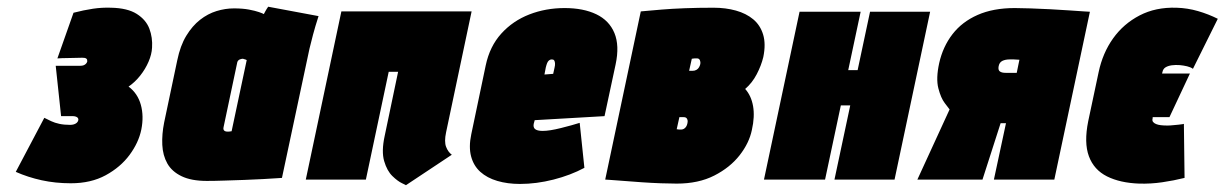

<svg xmlns="http://www.w3.org/2000/svg" viewBox="-20 -535 3648 572"><path d="M151 -361Q166 -362 178.5 -362Q191 -362 202.5 -362.5Q214 -363 225 -363Q229 -363 232 -362.5Q235 -362 237 -360.5Q239 -359 239.5 -357Q240 -355 240 -352Q239 -348 236 -345Q233 -342 229 -340.5Q225 -339 219 -339H146L162 -189H197Q201 -189 204.5 -188Q208 -187 210 -185.5Q212 -184 213 -181.5Q214 -179 213 -176Q212 -172 208.5 -169Q205 -166 200 -164.5Q195 -163 189 -163Q171 -163 157 -166Q143 -169 132.5 -174Q122 -179 112 -184L27 -23Q63 -7 104 2Q145 11 191 11Q251 11 295 -13Q339 -37 366 -73.5Q393 -110 401 -149Q409 -189 399.5 -223Q390 -257 363 -277Q382 -290 397.5 -309.5Q413 -329 422.5 -351Q432 -373 433 -393Q435 -423 425 -449.5Q415 -476 387.5 -493.5Q360 -511 311 -512Q284 -513 257 -509Q230 -505 199 -497Z M929 -487 779 -515Q774 -508 770 -500.5Q766 -493 766 -493Q763 -495 751.5 -499Q740 -503 721.5 -506.5Q703 -510 677 -510Q651 -510 625 -502Q599 -494 576 -476Q553 -458 535 -428.5Q517 -399 508 -355L469 -170Q462 -135 463.5 -103.5Q465 -72 478.5 -48Q492 -24 521 -10Q550 4 596 4Q619 4 648.5 3Q678 2 708 1Q738 0 763.5 -1.5Q789 -3 804.5 -4Q820 -5 820 -5L902 -390Q906 -407 912.5 -431.5Q919 -456 929 -487ZM646 -156 687 -350Q688 -353 690 -355Q692 -357 694.5 -358Q697 -359 699.5 -359.5Q702 -360 703 -360Q704 -360 705.5 -359.5Q707 -359 708.5 -358.5Q710 -358 712 -357.5Q714 -357 715 -356L670 -144Q668 -144 666 -143.5Q664 -143 662.5 -143Q661 -143 659.5 -143Q658 -143 656 -143Q653 -143 650 -144.5Q647 -146 646 -149Q645 -152 646 -156Z M1309 -141 1385 -501H997L891 0H1070L1138 -321H1166L1126 -130Q1116 -84 1124.5 -55Q1133 -26 1149 -10.5Q1165 5 1178 11Q1191 17 1189 17L1326 -74Q1315 -82 1309 -97.5Q1303 -113 1309 -141Z M1570 -166 1573 -177 1781 -189 1814 -343Q1826 -399 1810.5 -436.5Q1795 -474 1756.5 -492.5Q1718 -511 1662 -511Q1606 -511 1557 -492Q1508 -473 1473.5 -435Q1439 -397 1427 -340L1384 -135Q1376 -97 1383.5 -69Q1391 -41 1411 -23Q1431 -5 1461.5 4Q1492 13 1529 13Q1578 13 1629 0Q1680 -13 1721 -35L1707 -169Q1685 -162 1651 -153.5Q1617 -145 1597 -145Q1588 -145 1582.5 -146.5Q1577 -148 1574 -150.5Q1571 -153 1570 -157Q1569 -161 1570 -166ZM1632 -333 1628 -315 1602 -313 1606 -334Q1608 -342 1610 -347Q1612 -352 1615.5 -355Q1619 -358 1624 -358Q1629 -358 1631 -355Q1633 -352 1633.5 -346.5Q1634 -341 1632 -333Z M2200 -270Q2221 -288 2234.5 -314Q2248 -340 2254 -365Q2262 -404 2253.5 -432Q2245 -460 2224 -477.5Q2203 -495 2172.5 -503.5Q2142 -512 2106 -512Q2060 -512 2020.5 -510.5Q1981 -509 1951.5 -506.5Q1922 -504 1905.5 -502.5Q1889 -501 1889 -501L1783 0Q1783 0 1798.5 1Q1814 2 1838.5 4Q1863 6 1892 8Q1921 10 1948.5 11Q1976 12 1996 12Q2061 12 2108 -12Q2155 -36 2183.5 -72.5Q2212 -109 2220 -148Q2229 -188 2223.5 -219Q2218 -250 2200 -270ZM2057 -361Q2060 -361 2062 -359.5Q2064 -358 2065 -356Q2066 -354 2066.5 -350.5Q2067 -347 2066 -343Q2065 -339 2062.5 -334.5Q2060 -330 2055 -327Q2050 -324 2043 -324H2033L2041 -360Q2043 -360 2045 -360.5Q2047 -361 2049 -361Q2051 -361 2053 -361Q2055 -361 2057 -361ZM2009 -149Q2008 -149 2006.5 -149Q2005 -149 2003.5 -149Q2002 -149 2000 -149.5Q1998 -150 1996 -150L2004 -186H2016Q2020 -186 2022.5 -185Q2025 -184 2026.5 -181.5Q2028 -179 2028.5 -176Q2029 -173 2028 -168Q2027 -162 2024 -157.5Q2021 -153 2017 -151Q2013 -149 2009 -149Z M2535 -326H2507L2544 -500H2362L2256 0H2438L2485 -221H2513L2466 0H2645L2751 -500H2572Z M3003 -511Q2939 -511 2892.5 -490.5Q2846 -470 2817.5 -433Q2789 -396 2778 -347Q2768 -301 2775.5 -272Q2783 -243 2794.5 -228Q2806 -213 2809 -209L2713 0H2907L2961 -168Q2962 -168 2963 -168Q2964 -168 2965 -168Q2966 -168 2966 -168H2977L2941 0H3121L3227 -500Q3227 -500 3210 -501Q3193 -502 3166 -504Q3139 -506 3108.5 -507.5Q3078 -509 3050 -510Q3022 -511 3003 -511ZM2976 -318Q2970 -318 2966 -319Q2962 -320 2959 -322Q2956 -324 2955 -328Q2954 -332 2955 -337Q2957 -349 2966 -353.5Q2975 -358 2988 -358Q2990 -358 2993 -358Q2996 -358 3000 -358Q3004 -358 3008.5 -357.5Q3013 -357 3017 -357L3009 -318Z M3464 -186 3525 -316H3442L3443 -320Q3445 -330 3452.5 -334.5Q3460 -339 3471 -340.5Q3482 -342 3495 -341Q3506 -340 3516.5 -337.5Q3527 -335 3534 -330L3608 -479Q3580 -493 3549 -502Q3518 -511 3485 -512Q3423 -514 3375 -489Q3327 -464 3296 -420.5Q3265 -377 3253 -320L3222 -174Q3209 -110 3224 -69.5Q3239 -29 3278 -9.5Q3317 10 3374 12Q3408 13 3442.5 8Q3477 3 3509 -5L3507 -166Q3507 -166 3502.5 -165Q3498 -164 3490.5 -163.5Q3483 -163 3474.5 -162Q3466 -161 3458 -161Q3447 -161 3438.5 -162Q3430 -163 3424 -165.5Q3418 -168 3415 -172Q3412 -176 3414 -183V-186Z"/></svg>

Font: Advent Pro Black
Style: Italic
Weight: 900
Italic angle: -12°
Version: Version 3.000